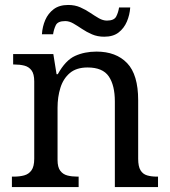

<svg xmlns="http://www.w3.org/2000/svg" viewBox="-20 -754 685 774"><path d="M28 0V-42H36Q59 -42 77.5 -47Q96 -52 107 -67.5Q118 -83 118 -114V-426Q118 -456 107 -470.5Q96 -485 78 -489.5Q60 -494 38 -494H33V-536H195L208 -455H213Q244 -511 282.5 -528.5Q321 -546 369 -546Q448 -546 492.5 -499.5Q537 -453 537 -350V-114Q537 -83 546.5 -67.5Q556 -52 573 -47Q590 -42 612 -42H617V0H443V-345Q443 -410 418.5 -446Q394 -482 333 -482Q288 -482 261.5 -459.5Q235 -437 223.5 -400Q212 -363 212 -320V-109Q212 -80 223 -65.5Q234 -51 252 -46.5Q270 -42 292 -42H297V0ZM400 -606Q373 -606 351 -615.5Q329 -625 310.5 -637.5Q292 -650 275.5 -659.5Q259 -669 243 -669Q213 -669 205 -652.5Q197 -636 194 -616H149Q151 -647 162.5 -673.5Q174 -700 196.5 -717Q219 -734 255 -734Q282 -734 303.5 -724.5Q325 -715 343.5 -702.5Q362 -690 378.5 -680.5Q395 -671 411 -671Q440 -671 448.5 -687.5Q457 -704 460 -724H505Q503 -694 491.5 -667Q480 -640 458 -623Q436 -606 400 -606Z"/></svg>

Font: Noto Serif Hebrew
Style: Regular
Weight: 400
Designer: Monotype Design Team
Foundry: Monotype Imaging Inc.
Version: Version 2.003